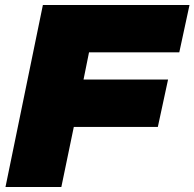

<svg xmlns="http://www.w3.org/2000/svg" viewBox="-20 -750 780 770"><path d="M740 -730 699 -540H337L315 -431H654L613 -241H276L226 0H2L152 -730Z"/></svg>

Font: Nacelle Black
Style: Italic
Weight: 900
Italic angle: -12°
Designer: Sora Sagano
Foundry: Sora Sagano
Version: Version 1.000;FEAKit 1.0